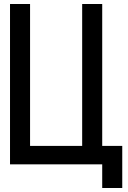

<svg xmlns="http://www.w3.org/2000/svg" viewBox="-20 -820 640 958"><path d="M30 0V-800H130V-92H390V-800H490V0ZM490 118V0H458V-92H590V118Z"/></svg>

Font: Victor Mono
Style: Bold
Weight: 700
Monospace: yes
Designer: Rune Bjørnerås
Version: Version 1.561;gftools[0.9.30]